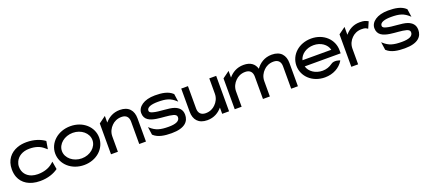

<svg xmlns="http://www.w3.org/2000/svg" viewBox="44 -1325 4893 2199"><g transform="rotate(-20 2490.0 -225.5)"><path d="M31 -226C31 -192 36 -160 47 -131C79 -48 162 11 294 11C388 11 462 -17 512 -53L514 -55L498 -150L468 -125C428 -94 371 -72 294 -72C269 -72 244 -76 222 -83C161 -104 118 -153 118 -226C118 -248 123 -268 132 -287C157 -340 213 -380 300 -380C377 -380 429 -359 468 -326L498 -301L514 -396L512 -398C462 -434 388 -462 294 -462C253 -462 216 -456 182 -444C92 -411 31 -338 31 -226Z M560 -226C560 -95 675 11 829 11C983 11 1096 -95 1096 -226C1096 -357 983 -462 829 -462C675 -462 560 -357 560 -226ZM642 -226C642 -312 727 -381 829 -381C931 -381 1014 -312 1014 -226C1014 -140 931 -70 829 -70C727 -70 642 -140 642 -226Z M1158 0H1242V-187C1242 -240 1266 -283 1296 -312C1322 -339 1363 -361 1416 -361C1476 -361 1502 -325 1502 -273V0H1584V-283C1584 -378 1533 -443 1425 -443C1341 -443 1283 -404 1242 -356V-437L1158 -376Z M1644 -325C1644 -241 1711 -215 1788 -203C1851 -193 1930 -193 1984 -178C2007 -171 2024 -161 2024 -138C2024 -89 1971 -70 1888 -70C1787 -70 1731 -85 1672 -139L1662 -148L1676 -51L1678 -49C1729 0 1811 11 1895 11C2059 11 2111 -57 2111 -136C2111 -201 2072 -232 2025 -250C1957 -274 1847 -267 1773 -288C1749 -295 1731 -302 1731 -323C1731 -365 1791 -381 1867 -381C1968 -381 2019 -366 2078 -312L2088 -303L2074 -400L2072 -402C2021 -451 1944 -462 1860 -462C1723 -462 1644 -399 1644 -325Z M2171 -149C2171 -54 2222 11 2330 11C2414 11 2472 -28 2513 -76V0H2597V-432H2513V-245C2513 -192 2489 -149 2459 -120C2433 -93 2393 -71 2340 -71C2280 -71 2253 -107 2253 -159V-432H2171Z M2666 0H2750V-187C2750 -240 2774 -283 2804 -312C2830 -339 2871 -361 2924 -361C2984 -361 3010 -325 3010 -273V0H3094V-187C3094 -240 3118 -283 3148 -312C3174 -339 3215 -361 3268 -361C3328 -361 3354 -325 3354 -273V0H3436V-283C3436 -378 3385 -443 3277 -443C3185 -443 3124 -396 3085 -343L3084 -342V-341C3066 -404 3018 -443 2933 -443C2849 -443 2791 -404 2750 -356V-437L2666 -376Z M3500 -226C3500 -95 3611 11 3764 11C3865 11 3947 -36 3990 -106L3993 -111L3988 -114C3988 -114 3924 -141 3882 -108C3850 -85 3810 -70 3764 -70C3678 -70 3605 -119 3587 -187H4025V-225C4025 -356 3916 -462 3764 -462C3611 -462 3500 -357 3500 -226ZM3587 -262C3604 -330 3675 -381 3764 -381C3851 -381 3922 -331 3938 -262Z M4087 0H4170V-191C4170 -244 4193 -287 4223 -316C4249 -343 4290 -365 4342 -365C4387 -365 4394 -359 4412 -347L4418 -344L4452 -422L4448 -425C4420 -438 4408 -447 4350 -447C4269 -447 4210 -408 4170 -360V-456L4087 -396Z M4486 -325C4486 -241 4553 -215 4630 -203C4693 -193 4772 -193 4826 -178C4849 -171 4866 -161 4866 -138C4866 -89 4813 -70 4730 -70C4629 -70 4573 -85 4514 -139L4504 -148L4518 -51L4520 -49C4571 0 4653 11 4737 11C4901 11 4953 -57 4953 -136C4953 -201 4914 -232 4867 -250C4799 -274 4689 -267 4615 -288C4591 -295 4573 -302 4573 -323C4573 -365 4633 -381 4709 -381C4810 -381 4861 -366 4920 -312L4930 -303L4916 -400L4914 -402C4863 -451 4786 -462 4702 -462C4565 -462 4486 -399 4486 -325Z"/></g></svg>

Font: Charger Sport
Style: SeBdExt
Weight: 600
Designer: Jasper
Foundry: Cannot Into Space Fonts
Version: Version 1.1